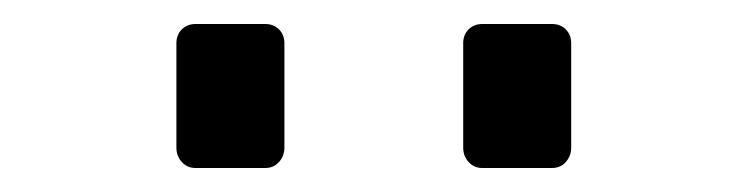

<svg xmlns="http://www.w3.org/2000/svg" viewBox="-20 -781 627 160"><path d="M382 -641Q375 -641 370.5 -646Q366 -651 366 -658V-745Q366 -752 370.5 -756.5Q375 -761 382 -761H440Q447 -761 451.5 -756.5Q456 -752 456 -745V-658Q456 -651 451.5 -646Q447 -641 440 -641ZM143 -641Q136 -641 131.5 -646Q127 -651 127 -658V-745Q127 -752 131.5 -756.5Q136 -761 143 -761H201Q208 -761 212.5 -756.5Q217 -752 217 -745V-658Q217 -651 212.5 -646Q208 -641 201 -641Z"/></svg>

Font: Miriam Libre Medium
Style: Regular
Weight: 500
Version: Version 2.000